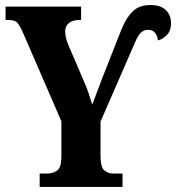

<svg xmlns="http://www.w3.org/2000/svg" viewBox="-20 -740 697 760"><path d="M137 0V-53H165Q191 -53 207 -65.5Q223 -78 223 -121V-260L72 -608Q59 -638 49 -649.5Q39 -661 13 -661H2V-714H301V-661H294Q268 -661 253 -649Q238 -637 238 -616Q238 -591 251 -561L311 -421Q324 -392 331 -370.5Q338 -349 345 -326Q354 -350 365 -378.5Q376 -407 388 -439L429 -543Q448 -593 465 -633Q482 -673 507 -696.5Q532 -720 576 -720Q617 -720 637 -699.5Q657 -679 657 -648Q657 -618 640 -601Q623 -584 605 -580Q604 -597 594 -609.5Q584 -622 567 -622Q549 -622 537.5 -610.5Q526 -599 514 -571Q502 -543 480 -493L378 -259V-122Q378 -78 393 -65.5Q408 -53 429 -53H465V0Z"/></svg>

Font: Noto Serif ExtraCondensed ExtraBold
Style: Regular
Weight: 800
Width: 2
Designer: Monotype Design Team
Foundry: Monotype Imaging Inc.
Version: Version 2.013; ttfautohint (v1.8.4.7-5d5b)